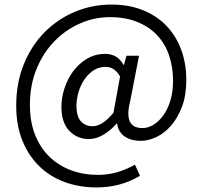

<svg xmlns="http://www.w3.org/2000/svg" viewBox="-20 -666 887 841"><path d="M51 -203Q51 -303 84.5 -385Q118 -467 175.5 -525Q233 -583 308.5 -614.5Q384 -646 468 -646Q544 -646 604.5 -622Q665 -598 707.5 -554.5Q750 -511 773 -450Q796 -389 796 -315Q796 -249 777.5 -199.5Q759 -150 730 -116.5Q701 -83 665.5 -66Q630 -49 596 -49Q555 -49 526.5 -68Q498 -87 493 -125H491Q466 -96 434 -76.5Q402 -57 369 -57Q318 -57 283.5 -93Q249 -129 249 -198Q249 -238 262.5 -279.5Q276 -321 301 -354.5Q326 -388 361.5 -409Q397 -430 441 -430Q467 -430 487 -418.5Q507 -407 521 -382H523L534 -422H589L550 -222Q520 -105 604 -105Q628 -105 651.5 -119Q675 -133 694.5 -159.5Q714 -186 726 -224.5Q738 -263 738 -312Q738 -372 720.5 -423.5Q703 -475 668 -512Q633 -549 581 -570Q529 -591 461 -591Q394 -591 331 -563.5Q268 -536 219 -486Q170 -436 140.5 -365Q111 -294 111 -206Q111 -133 133.5 -76Q156 -19 196 20Q236 59 290.5 79.5Q345 100 409 100Q455 100 496 87.5Q537 75 571 55L593 104Q508 155 403 155Q329 155 265 132Q201 109 153.5 63.5Q106 18 78.5 -49Q51 -116 51 -203ZM315 -203Q315 -155 335 -134Q355 -113 385 -113Q406 -113 428.5 -127Q451 -141 477 -172L506 -331Q492 -354 477 -363.5Q462 -373 442 -373Q412 -373 388.5 -357Q365 -341 348.5 -316Q332 -291 323.5 -261Q315 -231 315 -203Z"/></svg>

Font: Myanmar Sanpya
Style: Regular
Weight: 400
Designer: Danh Hong
Foundry: Google Inc.
Version: Version 2.00 November 22, 2015